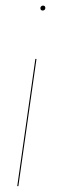

<svg xmlns="http://www.w3.org/2000/svg" viewBox="-20 -459 251 668"><path d="M128.9 -422.4Q120.6 -422.4 120.6 -430.7Q120.6 -434.6 123.3 -437Q126 -439.5 129.4 -439.5Q137.7 -439.5 137.7 -431.2Q137.7 -427.7 135.3 -425Q132.8 -422.4 128.9 -422.4ZM106.9 -253.9 43.9 188.5H40L103 -253.9Z"/></svg>

Font: Fira Sans Compressed Four
Style: Italic
Weight: 100
Width: 3
Italic angle: -8°
Designer: Carrois Corporate & Edenspiekermann AG
Foundry: Carrois Corporate GbR & Edenspiekermann AG
Version: Version 4.203;PS 004.203;hotconv 1.0.88;makeotf.lib2.5.64775